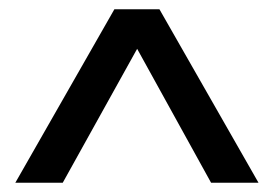

<svg xmlns="http://www.w3.org/2000/svg" viewBox="-20 -724 589 413"><path d="M13 -331 226 -704H323L536 -331H434L275 -619L115 -331Z"/></svg>

Font: Prodigy Sans Medium
Style: Regular
Weight: 500
Designer: Wei Huang
Foundry: Wei Huang
Version: Version 1.003; ttfautohint (v1.8.3)